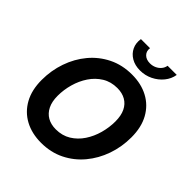

<svg xmlns="http://www.w3.org/2000/svg" viewBox="-254 -1105 1275 1275"><g transform="rotate(45 383.5 -468.0)"><path d="M345.2 10.3Q258.3 10.3 192.6 -25.1Q127 -60.5 90.1 -127.2Q53.2 -193.8 53.2 -288.1Q53.2 -377 81.3 -458Q109.4 -539.1 161.9 -602.1Q214.4 -665 288.1 -701.4Q361.8 -737.8 453.1 -737.8Q539.6 -737.8 605.2 -702.6Q670.9 -667.5 707.8 -600.8Q744.6 -534.2 744.6 -439.5Q744.6 -350.1 716.3 -269.3Q688 -188.5 635.5 -125.5Q583 -62.5 509.5 -26.1Q436 10.3 345.2 10.3ZM351.6 -122.1Q411.1 -122.1 456.8 -150.1Q502.4 -178.2 533.2 -224.6Q564 -271 579.3 -327.1Q594.7 -383.3 594.7 -439Q594.7 -493.7 576.9 -530.5Q559.1 -567.4 525.9 -586.4Q492.7 -605.5 447.3 -605.5Q387.2 -605.5 341.6 -577.4Q295.9 -549.3 264.9 -502.9Q233.9 -456.5 218.3 -400.6Q202.6 -344.7 202.6 -288.6Q202.6 -234.4 220.9 -197.3Q239.3 -160.2 272.5 -141.1Q305.7 -122.1 351.6 -122.1ZM470.2 -793.9Q422.9 -793.9 388.2 -814.2Q353.5 -834.5 337.2 -868.9Q320.8 -903.3 327.6 -945.8H413.1Q408.2 -914.6 428.2 -894.3Q448.2 -874 483.9 -874Q507.3 -874 527.6 -883.3Q547.9 -892.6 561.3 -908.7Q574.7 -924.8 578.1 -945.8H664.1Q657.2 -903.3 629.2 -868.9Q601.1 -834.5 559.6 -814.2Q518.1 -793.9 470.2 -793.9Z"/></g></svg>

Font: Inter 17pt
Style: Bold Italic
Weight: 700
Italic angle: -9.3988°
Version: Version 4.001;git-66647c0bb